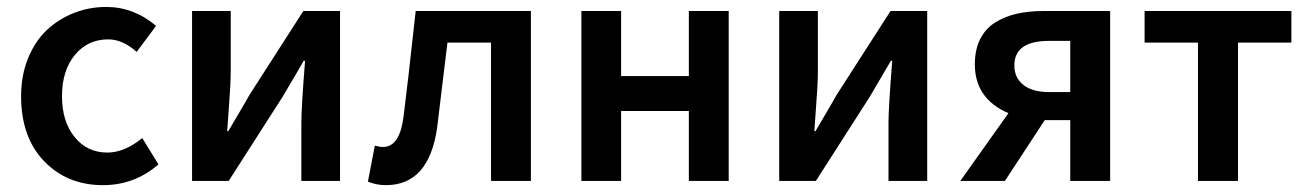

<svg xmlns="http://www.w3.org/2000/svg" viewBox="-20 -523 3778 555"><path d="M277.8 12.2Q174.3 12.2 107.7 -56.9Q41 -126 41 -245.1Q41 -304.7 61 -354.2Q81.1 -403.8 115 -435.8Q148.9 -467.8 193.4 -485.4Q237.8 -502.9 287.1 -502.9Q366.7 -502.9 431.2 -448.2L375 -373Q334.5 -409.2 293 -409.2Q233.4 -409.2 196.3 -364Q159.2 -318.8 159.2 -245.1Q159.2 -171.9 195.6 -127Q231.9 -82 290 -82Q340.3 -82 391.1 -124L438 -47.9Q369.1 12.2 277.8 12.2Z M535.2 0V-491.2H647V-321.8Q647 -298.8 645.5 -271Q644 -243.2 640.9 -202.4Q637.7 -161.6 636.7 -144H640.1Q646.5 -155.3 669.2 -193.6Q691.9 -231.9 700.7 -248L856.9 -491.2H962.9V0H851.1V-168.9Q851.1 -210.9 861.8 -347.2H857.9Q838.4 -313 796.9 -243.2L641.1 0Z M1095.7 12.2Q1067.9 12.2 1043.5 2L1063.5 -102.1Q1077.1 -98.1 1087.4 -98.1Q1135.3 -98.1 1146.5 -186Q1157.2 -268.1 1181.6 -491.2H1514.6V0H1399.4V-399.9H1273.4Q1268.6 -359.4 1258.5 -277.3Q1248.5 -195.3 1243.7 -154.8Q1220.2 12.2 1095.7 12.2Z M1660.6 0V-491.2H1775.4V-303.2H1971.2V-491.2H2086.4V0H1971.2V-202.1H1775.4V0Z M2232.4 0V-491.2H2344.2V-321.8Q2344.2 -298.8 2342.8 -271Q2341.3 -243.2 2338.1 -202.4Q2335 -161.6 2334 -144H2337.4Q2343.8 -155.3 2366.5 -193.6Q2389.2 -231.9 2397.9 -248L2554.2 -491.2H2660.2V0H2548.3V-168.9Q2548.3 -210.9 2559.1 -347.2H2555.2Q2535.6 -313 2494.1 -243.2L2338.4 0Z M3073.7 0V-175.8H3002H3000L2884.8 0H2755.9L2895 -195.8Q2797.9 -237.8 2797.9 -336.9Q2797.9 -378.9 2813 -409.4Q2828.1 -439.9 2856 -457.5Q2883.8 -475.1 2918.7 -483.2Q2953.6 -491.2 2997.1 -491.2H3189V0ZM3012.7 -256.8H3073.7V-404.8H3012.7Q2912.1 -404.8 2912.1 -334Q2912.1 -297.9 2938.5 -277.3Q2964.8 -256.8 3012.7 -256.8Z M3442.9 0V-399.9H3288.6V-491.2H3712.9V-399.9H3558.6V0Z"/></svg>

Font: Toshiba Sans Medium
Style: Regular
Weight: 500
Designer: Paul D. Hunt
Foundry: Toshiba Corporation
Version: Version 2.020;PS 2.0;hotconv 1.0.86;makeotf.lib2.5.63406